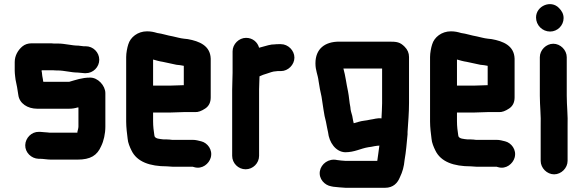

<svg xmlns="http://www.w3.org/2000/svg" viewBox="-20 -720 2769 913"><path d="M388 -500H378C369 -501 360 -502 353 -503C321 -503 289 -513 255 -513H236C229 -514 222 -514 215 -514H130C113 -514 98 -509 86 -499C66 -482 50 -456 50 -425V-383C50 -375 51 -366 52 -357L54 -341C59 -318 64 -293 67 -269C72 -228 111 -203 157 -203H308C323 -203 336 -205 349 -209H353V-118C353 -110 349 -99 348 -93V-89H223C218 -89 213 -89 208 -90C196 -90 181 -93 171 -93H165C130 -94 101 -64 100 -30C99 5 129 34 163 35H169C185 35 205 39 223 39H348C411 39 442 19 461 -25C473 -49 481 -84 481 -118V-277C481 -313 445 -352 408 -351C370 -351 341 -340 309 -331H186C185 -336 184 -340 184 -343C183 -348 182 -354 181 -359L179 -377C178 -379 178 -381 178 -383C178 -385 178 -386 179 -386H232C239 -385 246 -385 253 -385C286 -385 318 -375 349 -375C359 -375 372 -372 382 -372H388C423 -372 452 -401 452 -436C452 -471 423 -500 388 -500Z M792 -313H708V-437C722 -433 739 -428 754 -426C775 -422 798 -416 819 -412L837 -410L854 -407V-315C841 -315 807 -313 792 -313ZM804 73H897L904 75C942 86 974 58 982 30C993 -8 966 -41 937 -48C924 -51 912 -55 896 -55H798C790 -56 782 -57 773 -57H759C743 -59 714 -59 714 -77C711 -96 708 -119 708 -143V-185H792C807 -185 840 -187 854 -187H907C922 -186 938 -192 956 -204C974 -216 982 -234 982 -257V-441C980 -503 928 -524 873 -534L855 -536C836 -538 821 -543 802 -547C777 -551 752 -560 728 -563C711 -568 698 -571 679 -571C635 -571 600 -543 590 -509C585 -494 580 -468 580 -449V-142C580 -114 584 -84 587 -60C588 -42 598 -19 605 -5C631 50 693 71 774 71C783 71 794 73 804 73Z M1380 -446C1380 -480 1350 -510 1316 -510H1306C1299 -510 1292 -510 1286 -509C1277 -509 1267 -508 1256 -505C1241 -500 1227 -498 1212 -493C1205 -519 1182 -540 1150 -540C1116 -540 1086 -510 1086 -476V-374C1086 -350 1084 -319 1084 -293V21C1084 56 1113 85 1148 85C1183 85 1212 56 1212 21V-295C1212 -314 1214 -341 1214 -357C1224 -362 1238 -367 1249 -370C1262 -374 1278 -381 1292 -381C1297 -382 1301 -382 1306 -382H1316C1350 -382 1380 -412 1380 -446Z M1711 -146C1693 -144 1678 -138 1662 -134C1661 -138 1660 -142 1659 -147L1655 -169C1651 -184 1647 -193 1646 -211C1641 -234 1640 -260 1635 -285C1627 -321 1623 -359 1613 -394H1797V-229C1797 -205 1795 -182 1794 -157C1775 -160 1758 -153 1740 -151L1725 -148C1723 -148 1713 -146 1711 -146ZM1925 -231V-449C1925 -468 1918 -484 1904 -498C1882 -520 1867 -522 1830 -522H1593C1525 -522 1480 -488 1480 -419C1480 -384 1491 -367 1495 -334C1499 -308 1503 -285 1509 -260C1516 -220 1520 -175 1530 -141L1534 -120C1537 -108 1537 -102 1540 -91C1545 -43 1576 2 1621 4C1667 4 1694 -14 1732 -20C1733 -20 1745 -22 1746 -22L1761 -25C1765 -26 1770 -26 1775 -27C1778 -27 1781 -27 1784 -28C1780 -3 1778 23 1774 45H1623C1614 45 1590 42 1583 41C1543 32 1507 59 1501 94C1495 131 1524 161 1555 166L1565 168C1577 169 1610 173 1623 173H1811C1850 173 1871 150 1882 122C1894 97 1901 73 1904 40C1911 1 1914 -39 1918 -81V-93C1921 -141 1925 -182 1925 -231Z M2237 -313H2153V-437C2167 -433 2184 -428 2199 -426C2220 -422 2243 -416 2264 -412L2282 -410L2299 -407V-315C2286 -315 2252 -313 2237 -313ZM2249 73H2342L2349 75C2387 86 2419 58 2427 30C2438 -8 2411 -41 2382 -48C2369 -51 2357 -55 2341 -55H2243C2235 -56 2227 -57 2218 -57H2204C2188 -59 2159 -59 2159 -77C2156 -96 2153 -119 2153 -143V-185H2237C2252 -185 2285 -187 2299 -187H2352C2367 -186 2383 -192 2401 -204C2419 -216 2427 -234 2427 -257V-441C2425 -503 2373 -524 2318 -534L2300 -536C2281 -538 2266 -543 2247 -547C2222 -551 2197 -560 2173 -563C2156 -568 2143 -571 2124 -571C2080 -571 2045 -543 2035 -509C2030 -494 2025 -468 2025 -449V-142C2025 -114 2029 -84 2032 -60C2033 -42 2043 -19 2050 -5C2076 50 2138 71 2219 71C2228 71 2239 73 2249 73Z M2547 -448V-265C2547 -217 2553 -168 2551 -122V45C2551 79 2581 109 2615 109C2649 109 2679 79 2679 45V-122C2681 -169 2675 -217 2675 -265V-448C2675 -482 2645 -512 2611 -512C2577 -512 2547 -482 2547 -448ZM2596 -570C2631 -570 2660 -599 2660 -634C2660 -654 2651 -669 2638 -682C2600 -722 2529 -692 2529 -637C2529 -600 2559 -570 2596 -570Z"/></svg>

Font: Electronic
Style: SuThk
Weight: 900
Version: Version 1.011